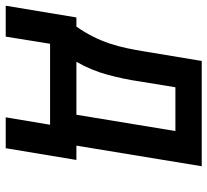

<svg xmlns="http://www.w3.org/2000/svg" viewBox="-78 -523 725 671"><g transform="rotate(90 284.5 -187.5)"><path d="M359 155 385 0H102L77 155H-31L10 -92H42Q61 -119 76 -148.5Q91 -178 101 -208Q111 -238 117.5 -269Q124 -300 129 -331L162 -530H530L458 -92H508L467 155ZM165 -92H350L407 -438H254L234 -316Q230 -287 224 -258.5Q218 -230 210.5 -202Q203 -174 191.5 -146Q180 -118 165 -92Z"/></g></svg>

Font: Iosevka Curly SmBdExObl
Style: Regular
Weight: 600
Width: 7
Italic angle: -9°
Monospace: yes
Designer: Belleve Invis
Foundry: Belleve Invis
Version: Version 11.1.0; ttfautohint (v1.8.3)